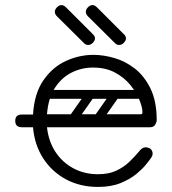

<svg xmlns="http://www.w3.org/2000/svg" viewBox="-20 -726 677 756"><path d="M366 10Q296 10 240.5 -19.5Q185 -49 150.5 -102Q116 -155 110 -225H66Q40 -225 40 -250Q40 -275 66 -275H110Q115 -358 151 -410Q187 -462 239.5 -486Q292 -510 348 -510Q387 -510 430.5 -497.5Q474 -485 511.5 -455.5Q549 -426 573 -376.5Q597 -327 597 -253Q597 -245 591 -235Q585 -225 571 -225H165Q171 -170 198 -128.5Q225 -87 268.5 -63.5Q312 -40 366 -40Q409 -40 439 -54.5Q469 -69 490 -89.5Q511 -110 527 -129Q533 -137 539.5 -141.5Q546 -146 553 -146Q557 -146 562.5 -144.5Q568 -143 571 -141Q581 -134 581 -120Q581 -114 576 -106Q571 -98 553 -76Q541 -61 517 -41Q493 -21 455.5 -5.5Q418 10 366 10ZM165 -276H533Q541 -276 541 -283Q541 -303 529 -332.5Q517 -362 493 -391.5Q469 -421 432.5 -440.5Q396 -460 346 -460Q302 -460 262.5 -440.5Q223 -421 196.5 -380.5Q170 -340 165 -276ZM451 -372H554V-337H451ZM345 -366Q358 -356 349 -343L283 -249Q274 -235 258 -246Q245 -256 254 -269L320 -363Q324 -368 331 -369.5Q338 -371 345 -366ZM443 -366Q456 -356 447 -343L381 -249Q372 -235 356 -246Q343 -256 352 -269L418 -363Q422 -368 429 -369.5Q436 -371 443 -366ZM147 -259Q147 -276 164 -276H496Q513 -276 513 -259Q513 -241 497 -241H165Q147 -241 147 -259ZM147 -355Q147 -372 164 -372H496Q513 -372 513 -355Q513 -337 497 -337H165Q147 -337 147 -355ZM312 -555 205 -661Q196 -670 196 -679Q196 -689 204 -697Q213 -706 222 -706Q231 -706 240 -697L347 -590Q354 -583 354 -575Q354 -566 345 -557Q337 -549 327 -549Q318 -549 312 -555ZM434 -555 327 -661Q318 -670 318 -679Q318 -689 326 -697Q335 -706 344 -706Q353 -706 362 -697L469 -590Q476 -583 476 -575Q476 -566 467 -557Q459 -549 449 -549Q440 -549 434 -555Z"/></svg>

Font: Agu Display Uzo
Style: Regular
Weight: 400
Designer: Oluwaseun Badejo
Version: Version 1.103